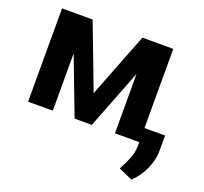

<svg xmlns="http://www.w3.org/2000/svg" viewBox="-129 -696 1121 1055"><g transform="rotate(20 432.0 -168.0)"><path d="M382.8 -167.3 530.5 -545.5H710.9V0H568.2V-346.9L432.9 0H332.4L204.9 -334.9V0H60.4V-545.5H239.3ZM831.3 -82.7V2.1Q831.7 60.4 806.1 115.6Q780.5 170.8 740.1 208.1L659.4 172.6Q661.9 167.6 664.4 162.6Q666.9 157.7 669.4 152.7Q684.7 123.6 697.8 90.7Q710.9 57.9 710.6 11V-82.7Z"/></g></svg>

Font: Inter Zeller
Style: Bold
Weight: 700
Designer: Rasmus Andersson; Joe Bland
Foundry: zeller
Version: Version 3.015;git-dec3a8cb1